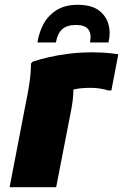

<svg xmlns="http://www.w3.org/2000/svg" viewBox="-20 -780 513 800"><path d="M89 -358Q97 -395 103 -436.5Q109 -478 109 -515L116 -523Q146 -533 182.5 -541.5Q219 -550 265.5 -556Q312 -562 370 -562Q384 -562 412 -560.5Q440 -559 473 -554L444 -403H432Q415 -408 397 -411Q379 -414 359 -414Q321 -414 295.5 -409Q270 -404 251 -391L285 -452Q287 -427 285.5 -393.5Q284 -360 277 -324L214 0H20ZM304 -760Q359 -760 390 -738Q421 -716 431.5 -680Q442 -644 432 -603H355Q362 -639 348 -657.5Q334 -676 297 -676Q258 -676 238.5 -657.5Q219 -639 213 -603H136Q142 -643 160.5 -678.5Q179 -714 214.5 -737Q250 -760 304 -760Z"/></svg>

Font: Kufam ExtraBold
Style: Italic
Weight: 800
Italic angle: -11°
Designer: Artur Schmal
Foundry: Original Type
Version: Version 1.301; ttfautohint (v1.8.3)